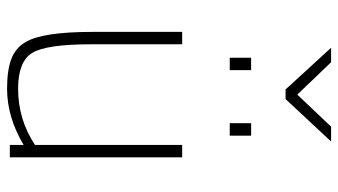

<svg xmlns="http://www.w3.org/2000/svg" viewBox="-232 -740 980 557"><g transform="rotate(90 258.5 -462.0)"><path d="M238 8Q185 8 152.5 -4Q120 -16 103 -45Q73 -94 73 -240V-500H109V-234Q109 -106 134 -65Q159 -24 238 -24Q327 -24 401 -73V-500H437V0H401V-40Q320 8 238 8ZM184 -638H148V-700H184ZM374 -638H338V-700H374ZM268 -800H240L119 -932H161L255 -834L348 -932H391Z"/></g></svg>

Font: Storia Sans Thin
Style: Regular
Weight: 100
Designer: Accademia di Belle Arti di Urbino and others
Foundry: Accademia di Belle Arti di Urbino and others.
Version: Version 60.001;May 25, 2020;FontCreator 12.0.0.2522 64-bit